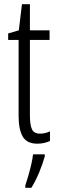

<svg xmlns="http://www.w3.org/2000/svg" viewBox="-20 -677 274 918"><path d="M172 -38Q184 -38 196.5 -41Q209 -44 219 -49V-3Q206 3 191 6.5Q176 10 158 10Q109 10 89 -23.5Q69 -57 69 -123V-486H19V-517L70 -532L85 -657H123V-532H217V-486H123V-126Q123 -81 132.5 -59.5Q142 -38 172 -38ZM194 71Q184 107 167 148Q150 189 130 221H101V210Q107 192 115 164.5Q123 137 129.5 109Q136 81 138 61H194Z"/></svg>

Font: Noto Sans Tamil ExtraCondensed Light
Style: Regular
Weight: 300
Width: 2
Designer: Jelle Bosma - Monotype Design Team
Foundry: Monotype Imaging Inc.
Version: Version 2.004; ttfautohint (v1.8.4.7-5d5b)